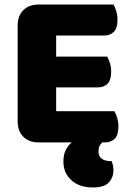

<svg xmlns="http://www.w3.org/2000/svg" viewBox="-20 -626 581 848"><path d="M151 3Q108 3 83 -22Q58 -47 58 -90V-513Q58 -556 83 -581Q108 -606 151 -606H481Q488 -595 493.5 -577Q499 -559 499 -539Q499 -501 482.5 -485Q466 -469 439 -469H228V-376H453Q460 -365 465.5 -347.5Q471 -330 471 -310Q471 -272 455 -256Q439 -240 412 -240H228V-135H485Q492 -124 497.5 -106Q503 -88 503 -68Q503 -30 487.5 -14Q472 2 446 3H431Q424 11 419.5 19.5Q415 28 415 43Q415 86 474 86Q477 95 479 105Q481 115 481 128Q481 157 461 179.5Q441 202 389 202Q362 202 338.5 194.5Q315 187 297.5 172Q280 157 270 136Q260 115 260 88Q260 55 271.5 34.5Q283 14 297 3Z"/></svg>

Font: Baloo Chettan
Style: Regular
Weight: 400
Designer: Maithili Shingre and Ek Type
Foundry: Ek Type
Version: Version 1.443;PS 1.000;hotconv 16.6.51;makeotf.lib2.5.65220;